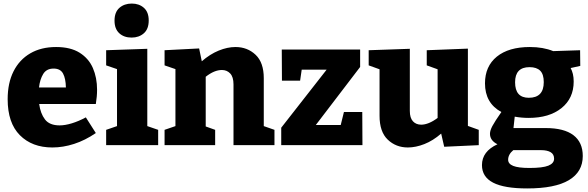

<svg xmlns="http://www.w3.org/2000/svg" viewBox="-20 -815 3303 1078"><path d="M274 13Q160 13 91.5 -56Q23 -125 23 -258Q23 -349 56 -414.5Q89 -480 150 -515.5Q211 -551 295 -551Q376 -551 427 -519Q478 -487 501.5 -433Q525 -379 525 -311Q525 -273 518 -231H200Q207 -178 232.5 -144.5Q258 -111 315 -111Q345 -111 383 -122.5Q421 -134 462 -156L518 -68Q458 -27 396 -7Q334 13 274 13ZM281 -430Q241 -430 222.5 -399.5Q204 -369 199 -324H350Q349 -374 334 -402Q319 -430 281 -430Z M868 -86V0H576V-86L637 -107V-427L576 -448V-533L807 -541V-107ZM719 -604Q676 -604 649.5 -628.5Q623 -653 623 -699Q623 -747 650.5 -771Q678 -795 720 -795Q761 -795 788 -771Q815 -747 815 -700Q815 -652 787.5 -628Q760 -604 719 -604Z M904 0V-86L965 -107V-427L904 -448V-533L1098 -543L1113 -471Q1159 -511 1208 -531Q1257 -551 1302 -551Q1369 -551 1415 -507.5Q1461 -464 1461 -376V-107L1521 -86V0H1291V-341Q1291 -383 1272.5 -402.5Q1254 -422 1226 -422Q1183 -422 1135 -384V-105L1188 -86V0Z M2014 -186 2015 0H1559V-98L1814 -424H1674L1665 -362H1563L1562 -537H2002V-439L1753 -113H1893L1911 -186Z M2270 13Q2203 13 2157 -31Q2111 -75 2111 -165V-426L2050 -448V-533L2281 -541V-192Q2281 -153 2298.5 -134Q2316 -115 2345 -115Q2365 -115 2388.5 -124.5Q2412 -134 2437 -153V-426L2376 -448V-533L2607 -542V-108L2668 -86V0L2474 9L2457 -65Q2411 -25 2362.5 -6Q2314 13 2270 13Z M2940 243Q2811 243 2748.5 210.5Q2686 178 2686 112Q2686 35 2773 -5Q2731 -26 2731 -64Q2731 -82 2744.5 -107.5Q2758 -133 2795 -186Q2703 -236 2703 -347Q2703 -443 2769.5 -497Q2836 -551 2955 -551Q3030 -551 3086 -528L3237 -533L3238 -445L3184 -433Q3192 -418 3196.5 -399.5Q3201 -381 3201 -357Q3201 -263 3132.5 -208Q3064 -153 2948 -153Q2909 -153 2870 -160L2863 -96H3044Q3147 -96 3199.5 -56Q3252 -16 3252 61Q3252 150 3174 196.5Q3096 243 2940 243ZM2949 -266Q3033 -266 3033 -354Q3033 -398 3013 -418Q2993 -438 2953 -438Q2872 -438 2872 -353Q2872 -266 2949 -266ZM2953 128Q3027 128 3059 115Q3091 102 3091 76Q3091 51 3071.5 39.5Q3052 28 3018 28H2862Q2833 52 2833 82Q2833 105 2861.5 116.5Q2890 128 2953 128Z"/></svg>

Font: Bitter ExtraBold
Style: Regular
Weight: 800
Designer: Sol Matas, and Bitter project Authors
Foundry: Sol Matas
Version: Version 2.001